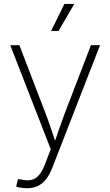

<svg xmlns="http://www.w3.org/2000/svg" viewBox="-20 -770 572 996"><path d="M64 198.2 72.8 159.7 92.3 161.1Q120.6 168.5 142.8 163.3Q165 158.2 182.4 138.2Q199.7 118.2 213.4 82L243.2 3.9L33.2 -535.6H80.6L215.8 -183.1Q231.4 -142.1 245.1 -101.3Q258.8 -60.5 272.5 -20H258.8Q272.9 -60.5 286.9 -101.3Q300.8 -142.1 316.4 -183.1L451.7 -535.6H499L252.4 97.7Q237.8 135.3 219 159.4Q200.2 183.6 175.8 195.1Q151.4 206.5 120.6 206.5Q104.5 206.5 90.8 204.3Q77.1 202.1 64 198.2ZM245.1 -609.4 314 -749.5H365.2L283.7 -609.4Z"/></svg>

Font: Inter 20pt ExtraLight
Style: Regular
Weight: 250
Version: Version 4.001;git-66647c0bb